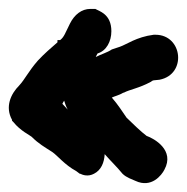

<svg xmlns="http://www.w3.org/2000/svg" viewBox="-21 -474 420 431"><path d="M6 -203 9 -200C25 -180 47 -170 50 -167C66 -151 79 -144 96 -133C108 -125 124 -104 150 -90L158 -84H159C165 -81 177 -77 190 -84C206 -92 213 -109 214 -128C227 -113 241 -100 254 -84C263 -75 277 -71 283 -68C319 -51 342 -81 348 -93C372 -137 325 -163 308 -169C297 -177 273 -200 263 -210C254 -223 244 -239 230 -255C236 -258 246 -260 256 -266H257C270 -273 291 -276 317 -290C324 -295 321 -293 337 -295C399 -307 389 -396 328 -396H324C285 -391 263 -374 248 -369L230 -363C220 -356 205 -352 194 -346C195 -348 196 -351 198 -354C218 -360 229 -381 229 -404C229 -443 201 -449 193 -454H182C162 -454 146 -441 136 -421C125 -399 123 -391 114 -384H108V-379C94 -367 78 -353 64 -338C43 -314 35 -296 22 -282C3 -263 -10 -234 6 -205ZM119 -241C120 -243 121 -245 123 -248C125 -242 127 -235 131 -228C127 -232 125 -235 119 -241Z"/></svg>

Font: Stray Cat
Style: ExBlkCn
Weight: 1000
Version: Version 1.0